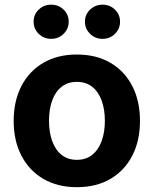

<svg xmlns="http://www.w3.org/2000/svg" viewBox="-20 -778 648 809"><path d="M303.7 10.7Q222.7 10.7 162.8 -24.2Q103 -59.1 70.3 -122.1Q37.6 -185.1 37.6 -268.6Q37.6 -352.5 70.3 -415.5Q103 -478.5 162.8 -513.4Q222.7 -548.3 303.7 -548.3Q385.7 -548.3 445.3 -513.4Q504.9 -478.5 537.4 -415.5Q569.8 -352.5 569.8 -268.6Q569.8 -185.1 537.4 -122.1Q504.9 -59.1 445.3 -24.2Q385.7 10.7 303.7 10.7ZM303.7 -104.5Q342.3 -104.5 368.7 -125.7Q395 -147 408.4 -184.1Q421.9 -221.2 421.9 -269Q421.9 -316.9 408.4 -354Q395 -391.1 368.7 -412.1Q342.3 -433.1 303.7 -433.1Q265.6 -433.1 239.3 -412.1Q212.9 -391.1 199.7 -354.2Q186.5 -317.4 186.5 -269Q186.5 -221.2 199.7 -184.1Q212.9 -147 239.3 -125.7Q265.6 -104.5 303.7 -104.5ZM412.1 -614.3Q381.3 -614.3 359.6 -635.5Q337.9 -656.7 337.9 -686.5Q337.9 -716.8 359.6 -737.5Q381.3 -758.3 412.1 -758.3Q442.9 -758.3 464.4 -737.5Q485.8 -716.8 485.8 -686.5Q485.8 -656.7 464.4 -635.5Q442.9 -614.3 412.1 -614.3ZM195.8 -614.3Q164.6 -614.3 143.1 -635.5Q121.6 -656.7 121.6 -686.5Q121.6 -716.8 143.1 -737.5Q164.6 -758.3 195.8 -758.3Q226.6 -758.3 248 -737.5Q269.5 -716.8 269.5 -686.5Q269.5 -656.7 248 -635.5Q226.6 -614.3 195.8 -614.3Z"/></svg>

Font: Inter 17pt
Style: Bold
Weight: 700
Version: Version 4.001;git-66647c0bb